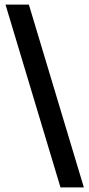

<svg xmlns="http://www.w3.org/2000/svg" viewBox="-20 -763 390 838"><path d="M244 55 4 -743H106L346 55Z"/></svg>

Font: Saira SemiCondensed SemiBold
Style: Regular
Weight: 600
Width: 4
Designer: Hector Gatti with collaboration of the Omnibus-Type team
Foundry: Omnibus-Type
Version: Version 1.101